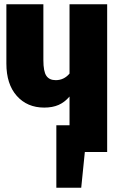

<svg xmlns="http://www.w3.org/2000/svg" viewBox="-20 -715 562 903"><path d="M484 -695V0H379L362 168H245V-126H307V-261Q284 -234 255.5 -221.5Q227 -209 188 -209Q108 -209 59 -264Q10 -319 10 -416V-695H184V-432Q184 -379 198 -358.5Q212 -338 242 -338Q281 -338 307 -369V-695Z"/></svg>

Font: Fira Sans Compressed ExtraBold
Style: Regular
Weight: 800
Width: 1
Designer: bBox Type GmbH & Carrois Corporate GbR & Edenspiekermann AG
Foundry: bBox Type GmbH & Carrois Corporate GbR & Edenspiekermann AG
Version: Version 4.301